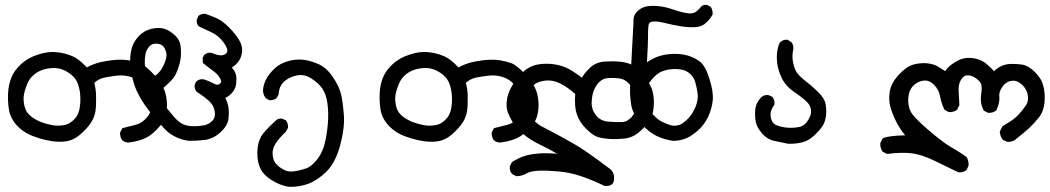

<svg xmlns="http://www.w3.org/2000/svg" viewBox="-20 -465 4237 775"><path d="M495.6 110.4Q492.7 109.9 489.5 109.1Q486.3 108.4 483.6 107.4Q481 106.4 478.5 104.7Q476.1 103 473.6 101.1L473.1 100.6L472.7 100.1Q468.3 93.8 466.3 86.4Q464.4 79.1 464.8 70.8V69.8L465.3 68.8L472.2 55.2L473.6 52.7L476.1 51.8Q503.4 44.9 529.8 38.1Q554.2 31.7 574.2 7.8Q580.6 0 584.5 -8.1Q588.4 -16.1 589.8 -24.7Q591.3 -33.2 589.8 -42Q585.9 -70.8 578.1 -88.6Q570.3 -106.4 553.2 -126Q536.6 -145.5 508.8 -154.3Q481 -163.1 452.1 -159.7Q442.4 -158.7 433.3 -157.2Q424.3 -155.8 416 -154.5Q407.7 -153.3 399.9 -151.4Q380.4 -147.5 360.4 -130.9Q367.2 -105 367.7 -82.5Q368.2 -59.6 367.2 -34.7Q366.7 -25.9 365.5 -17.6Q364.3 -9.3 361.8 -1.2Q359.4 6.8 356 14.6Q345.7 37.6 317.4 65.4Q289.1 94.2 260.3 102.5Q231.9 110.4 194.8 105.5Q176.8 103 157.7 98.4Q138.7 93.8 118.7 86.4Q77.6 72.3 49.8 43Q22 13.7 16.1 -22Q10.7 -56.2 12.7 -90.3Q14.6 -124.5 25.9 -151.9Q37.1 -180.2 64.9 -206.1Q92.8 -231.9 133.3 -244.6Q153.8 -251.5 172.6 -253.9Q191.4 -256.3 208.5 -254.4Q242.7 -251 272 -238.3Q286.1 -232.4 300.8 -220.7Q315.4 -209 330.6 -192.9Q343.8 -200.2 357.4 -205.3Q371.1 -210.4 384.8 -213.9Q394.5 -215.8 404.3 -217.8Q414.1 -219.7 423.8 -220.9Q433.6 -222.2 443.4 -223.1Q472.7 -225.6 498 -221.7Q510.3 -219.7 521.7 -216.8Q533.2 -213.9 543.9 -210Q565.9 -202.1 602.1 -163.6Q613.8 -150.9 622.8 -138.4Q631.8 -126 637.9 -113.8Q644 -101.6 647.5 -89.8Q656.2 -55.2 653.3 -25.9Q650.4 3.4 641.1 21.5Q631.8 39.6 606 64.5Q580.1 89.4 553.2 98.1Q526.9 107.4 496.6 110.4H496.1ZM243.7 39.1Q262.7 33.7 279.1 17.3Q295.4 1 300.3 -22.9Q305.7 -48.3 304.2 -74.7Q303.7 -88.4 301.3 -100.8Q298.8 -113.3 294.9 -125Q287.1 -147.9 268.1 -163.1Q265.1 -165.5 262 -168Q258.8 -170.4 255.4 -172.4Q252 -174.3 248.8 -176.3Q245.6 -178.2 242.2 -179.9Q238.8 -181.6 235.4 -182.9Q231.9 -184.1 228.5 -185.5Q208.5 -192.4 184.1 -189.9Q159.7 -187.5 140.1 -178.2Q130.4 -173.8 122.3 -167.7Q114.3 -161.6 107.4 -154.3Q100.6 -147 94.7 -136.2Q88.9 -125.5 84 -110.8Q74.2 -82 75.2 -62.5Q76.2 -42 82.5 -24.9Q88.9 -8.3 105.5 4.9Q109.4 8.3 114 11.2Q118.7 14.2 123.3 16.8Q127.9 19.5 133.1 22Q138.2 24.4 143.6 26.9Q165.5 35.2 189.9 40Q213.9 44.9 243.7 39.1Z M743.2 103.5Q727.5 101.6 713.1 97.2Q698.7 92.8 685.5 85.9Q658.2 72.3 637.7 47.9Q617.7 24.4 599.1 3.4Q580.6 -18.1 562.7 -44.2Q544.9 -70.3 531.7 -98.1Q517.6 -130.9 510.7 -167.5Q503.9 -203.6 505.9 -234.4Q506.8 -249.5 509.8 -262.5Q512.7 -275.4 517.3 -285.6Q522 -295.9 528.6 -305.2Q535.2 -314.5 543.9 -322.8Q561.5 -339.4 583.3 -346.4Q605 -353.5 628.9 -351.6Q641.6 -350.6 654.1 -344.7Q666.5 -338.9 679.7 -328.1Q692.4 -317.9 700 -305.4Q707.5 -293 709 -278.8Q711.9 -252.9 709.5 -231.4Q708 -220.2 705.3 -209.5Q702.6 -198.7 698.7 -188Q690.9 -166 682.1 -153.3Q672.9 -140.1 649.4 -118.7Q628.4 -99.6 607.4 -85.4Q662.6 -16.6 682.1 6.3Q701.7 29.3 720.7 37.1Q739.3 44.9 762.2 44.4Q768.1 44.4 773.7 44.2Q779.3 43.9 784.4 43.5Q789.6 43 794.4 42.2Q799.3 41.5 804.2 40.5Q813 39.1 820.8 34.9Q828.6 30.8 836.4 23.4Q850.1 10.3 847.2 -11.7Q844.2 -35.6 829.6 -51.3Q814.5 -67.9 773.9 -94.7L773.4 -95.2L772.9 -95.7Q768.6 -100.6 766.8 -107.2Q765.1 -113.8 765.6 -121.6V-122.6L766.1 -123.5L772 -135.3L772.9 -136.7L773.9 -137.7Q787.6 -147.9 804.2 -144.5L804.7 -144Q812.5 -141.6 820.6 -138.2Q828.6 -134.8 836.4 -130.9Q850.1 -123 857.4 -123Q858.4 -123 859.6 -123.3Q860.8 -123.5 862.1 -124Q863.3 -124.5 864.7 -125.2Q866.2 -126 867.4 -127.2Q868.7 -128.4 870.1 -129.9Q872.1 -131.8 872.6 -134Q873 -136.2 872.1 -140.1Q871.1 -144 868.2 -148.9Q859.9 -165 840.3 -178.7Q819.8 -193.8 800.8 -209.5L798.8 -210.9V-213.4L797.9 -229V-231L798.3 -232.4L804.2 -243.2L805.2 -244.1L806.2 -244.6Q817.9 -254.4 833 -252H833.5L834.5 -251.5Q856 -242.2 870.6 -241.7Q884.3 -241.2 893.1 -249.5Q900.4 -257.3 896 -270Q890.1 -285.2 874.5 -303.7Q858.4 -322.3 835 -334Q810.1 -346.2 783.7 -357.9L782.7 -358.4L781.7 -359.4Q772 -370.1 774.4 -385.7V-386.2L774.9 -387.2L780.8 -399.9L781.2 -401.4L782.7 -402.3Q794.4 -410.2 809.1 -409.2H809.6L810.5 -408.7Q833 -400.9 855.5 -391.1Q867.2 -385.7 879.4 -376.5Q891.6 -367.2 905.3 -353.5Q911.6 -347.2 917.5 -340.6Q923.3 -334 928.2 -327.6Q933.1 -321.3 937.5 -315.2Q941.9 -309.1 945.3 -303.2Q952.6 -291 955.6 -278.8Q958.5 -266.6 957 -253.9Q953.6 -230 940.4 -213.9Q930.2 -201.2 916 -192.9Q930.7 -174.3 933.1 -160.2Q935.5 -144.5 933.1 -125Q930.2 -105 914.6 -87.9Q902.3 -74.7 889.2 -70.3Q894 -60.5 897.2 -51.8Q900.4 -43 901.9 -33.2Q905.3 -10.7 901.9 16.1Q897.9 43.9 869.1 69.8Q840.3 95.2 808.1 99.6Q776.9 103.5 744.1 103.5H743.7ZM602.5 -156.2Q615.2 -164.6 625 -176.8Q629.9 -182.6 633.8 -189.2Q637.7 -195.8 641.1 -203.1Q642.6 -206.1 643.8 -209Q645 -211.9 646 -215.1Q647 -218.3 647.9 -221.2Q648.9 -224.1 649.9 -227.3Q650.9 -230.5 651.4 -233.9Q654.8 -248.5 645.5 -268.1Q636.7 -286.6 615.7 -288.6Q604.5 -289.6 596.4 -286.9Q588.4 -284.2 582.5 -277.3Q576.2 -270 572.3 -262Q568.4 -253.9 566.9 -245.1Q563.5 -226.1 564.5 -206.1Q564.9 -195.8 566.4 -186.3Q567.9 -176.8 570.8 -167.5Q574.7 -153.3 581.1 -138.2L601.6 -155.8L602.1 -156.2Z M1146.5 289.1Q1140.1 288.1 1133.8 286.6Q1127.4 285.2 1121.3 283.2Q1115.2 281.2 1109.1 278.8Q1103 276.4 1097.7 273.9Q1092.8 271.5 1088.6 269Q1084.5 266.6 1080.1 264.2Q1075.7 261.7 1071.8 259Q1067.9 256.3 1064 253.4Q1060.1 250.5 1056.2 247.1Q1037.1 231 1029.3 210.9Q1025.4 201.7 1022.9 191.9Q1020.5 182.1 1019.5 172.4Q1017.6 153.3 1020 131.3Q1022.5 108.9 1032.7 88.4Q1043 67.9 1090.3 24.4Q1101.6 11.2 1118.2 13.7H1118.7L1119.6 14.2L1132.3 20L1133.8 20.5L1134.8 22Q1143.6 34.2 1142.6 50.3V51.8L1141.6 52.7L1133.8 66.4V67.4L1132.8 67.9Q1106.9 91.8 1092.3 114.7Q1078.1 137.2 1080.6 160.2Q1081.5 171.9 1085 180.9Q1088.4 189.9 1094.2 196.3Q1106.4 210 1125.5 220.2Q1143.6 230.5 1169.4 226.1Q1183.1 224.1 1195.3 220.9Q1207.5 217.8 1218.3 213.9Q1238.8 206.1 1262.7 175.3Q1274.4 159.7 1282.7 138.7Q1291 117.7 1295.9 90.8Q1305.7 36.6 1304.7 -8.3Q1303.7 -52.7 1293.9 -81.5Q1284.2 -109.9 1261.2 -129.9Q1249.5 -140.1 1238.8 -147Q1228 -153.8 1218.8 -157.7Q1212.4 -160.2 1205.6 -161.1Q1198.7 -162.1 1190.9 -161.9Q1183.1 -161.6 1174.8 -159.7Q1162.6 -157.2 1150.9 -151.6Q1139.2 -146 1128.9 -137.7Q1122.1 -131.8 1116.9 -124.5Q1111.8 -117.2 1108.6 -107.4Q1105.5 -97.7 1104.5 -85.4V-84L1104 -83L1097.2 -70.3L1096.7 -69.3L1095.7 -68.8Q1085 -59.6 1068.8 -60.5H1067.9L1066.4 -61L1053.7 -67.9L1052.7 -68.8L1052.2 -69.8Q1038.6 -86.4 1042.5 -109.9Q1046.4 -131.8 1057.1 -150.4Q1062.5 -159.7 1070.3 -169.2Q1078.1 -178.7 1088.4 -188.5Q1109.4 -208.5 1143.1 -218.3Q1176.3 -227.5 1206.5 -223.6Q1221.2 -221.7 1236.3 -217Q1251.5 -212.4 1267.1 -205.6Q1277.8 -200.7 1287.8 -193.1Q1297.9 -185.5 1306.9 -175.5Q1315.9 -165.5 1324.2 -153.3Q1349.1 -115.7 1356.4 -85.9Q1363.3 -56.6 1367.7 -4.4Q1370.1 22 1366.5 53.2Q1362.8 84.5 1353.5 120.1Q1343.8 156.2 1329.6 183.3Q1315.4 210.4 1296.4 229Q1258.8 264.6 1223.1 277.3Q1205.1 283.7 1186.3 286.6Q1167.5 289.6 1147.5 289.1H1147Z M1995.6 110.4Q1992.7 109.9 1989.5 109.1Q1986.3 108.4 1983.6 107.4Q1981 106.4 1978.5 104.7Q1976.1 103 1973.6 101.1L1973.1 100.6L1972.7 100.1Q1968.3 93.8 1966.3 86.4Q1964.4 79.1 1964.8 70.8V69.8L1965.3 68.8L1972.2 55.2L1973.6 52.7L1976.1 51.8Q2003.4 44.9 2029.8 38.1Q2054.2 31.7 2074.2 7.8Q2080.6 0 2084.5 -8.1Q2088.4 -16.1 2089.8 -24.7Q2091.3 -33.2 2089.8 -42Q2085.9 -70.8 2078.1 -88.6Q2070.3 -106.4 2053.2 -126Q2036.6 -145.5 2008.8 -154.3Q1981 -163.1 1952.1 -159.7Q1942.4 -158.7 1933.3 -157.2Q1924.3 -155.8 1916 -154.5Q1907.7 -153.3 1899.9 -151.4Q1880.4 -147.5 1860.4 -130.9Q1867.2 -105 1867.7 -82.5Q1868.2 -59.6 1867.2 -34.7Q1866.7 -25.9 1865.5 -17.6Q1864.3 -9.3 1861.8 -1.2Q1859.4 6.8 1856 14.6Q1845.7 37.6 1817.4 65.4Q1789.1 94.2 1760.3 102.5Q1731.9 110.4 1694.8 105.5Q1676.8 103 1657.7 98.4Q1638.7 93.8 1618.7 86.4Q1577.6 72.3 1549.8 43Q1522 13.7 1516.1 -22Q1510.7 -56.2 1512.7 -90.3Q1514.6 -124.5 1525.9 -151.9Q1537.1 -180.2 1564.9 -206.1Q1592.8 -231.9 1633.3 -244.6Q1653.8 -251.5 1672.6 -253.9Q1691.4 -256.3 1708.5 -254.4Q1742.7 -251 1772 -238.3Q1786.1 -232.4 1800.8 -220.7Q1815.4 -209 1830.6 -192.9Q1843.8 -200.2 1857.4 -205.3Q1871.1 -210.4 1884.8 -213.9Q1894.5 -215.8 1904.3 -217.8Q1914.1 -219.7 1923.8 -220.9Q1933.6 -222.2 1943.4 -223.1Q1972.7 -225.6 1998 -221.7Q2010.3 -219.7 2021.7 -216.8Q2033.2 -213.9 2043.9 -210Q2065.9 -202.1 2102.1 -163.6Q2113.8 -150.9 2122.8 -138.4Q2131.8 -126 2137.9 -113.8Q2144 -101.6 2147.5 -89.8Q2156.2 -55.2 2153.3 -25.9Q2150.4 3.4 2141.1 21.5Q2131.8 39.6 2106 64.5Q2080.1 89.4 2053.2 98.1Q2026.9 107.4 1996.6 110.4H1996.1ZM1743.7 39.1Q1762.7 33.7 1779.1 17.3Q1795.4 1 1800.3 -22.9Q1805.7 -48.3 1804.2 -74.7Q1803.7 -88.4 1801.3 -100.8Q1798.8 -113.3 1794.9 -125Q1787.1 -147.9 1768.1 -163.1Q1765.1 -165.5 1762 -168Q1758.8 -170.4 1755.4 -172.4Q1752 -174.3 1748.8 -176.3Q1745.6 -178.2 1742.2 -179.9Q1738.8 -181.6 1735.4 -182.9Q1731.9 -184.1 1728.5 -185.5Q1708.5 -192.4 1684.1 -189.9Q1659.7 -187.5 1640.1 -178.2Q1630.4 -173.8 1622.3 -167.7Q1614.3 -161.6 1607.4 -154.3Q1600.6 -147 1594.7 -136.2Q1588.9 -125.5 1584 -110.8Q1574.2 -82 1575.2 -62.5Q1576.2 -42 1582.5 -24.9Q1588.9 -8.3 1605.5 4.9Q1609.4 8.3 1614 11.2Q1618.7 14.2 1623.3 16.8Q1627.9 19.5 1633.1 22Q1638.2 24.4 1643.6 26.9Q1665.5 35.2 1689.9 40Q1713.9 44.9 1743.7 39.1Z M2418.5 284.7Q2374.5 263.2 2328.1 247.1Q2305.2 239.3 2281.7 234.1Q2258.3 229 2234.9 227.1Q2187.5 222.7 2154.3 224.1Q2121.6 225.6 2105.5 234.9Q2086.4 246.1 2065.4 246.1H2064L2063 245.6H2062.5L2047.9 237.8L2046.9 237.3L2046.4 236.3Q2035.6 224.6 2038.1 206.5V205.1L2038.6 204.6L2045.4 190.9L2046.4 189.5L2047.9 188.5Q2049.8 187 2051.8 185.8Q2053.7 184.6 2055.7 183.6Q2057.6 182.6 2059.8 181.4Q2062 180.2 2064 179.2Q2065.9 178.2 2068.1 177.2Q2070.3 176.3 2072.3 175Q2074.2 173.8 2076.4 172.9Q2078.6 171.9 2080.6 171.1Q2082.5 170.4 2084.7 169.4Q2086.9 168.5 2088.9 167.5Q2096.7 164.6 2106 162.1Q2115.2 159.7 2126.5 157.7Q2137.7 155.8 2150.9 154.8Q2182.1 151.9 2229 155.8Q2197.3 136.7 2165 121.6Q2143.1 111.3 2124.5 99.6Q2106 87.9 2090.8 74.7Q2061 48.8 2048.3 26.4Q2035.6 4.4 2029.3 -13.2Q2022.5 -31.7 2025.9 -60.1Q2029.3 -87.9 2046.4 -117.7Q2062.5 -147 2088.4 -171.9Q2114.3 -196.8 2145.5 -203.6Q2176.3 -210 2209 -206.5Q2225.6 -204.6 2240.2 -200.7Q2254.9 -196.8 2267.6 -190.9Q2291.5 -179.7 2328.6 -151.4Q2340.8 -171.4 2360.8 -190.9Q2372.6 -202.1 2387 -208.5Q2401.4 -214.8 2418.5 -216.3Q2451.2 -218.8 2478.5 -216.3Q2506.3 -213.9 2523.9 -206.5Q2532.7 -202.6 2543.2 -194.3Q2553.7 -186 2565.9 -172.9Q2568.8 -169.9 2571.5 -166.7Q2574.2 -163.6 2576.9 -160.4Q2579.6 -157.2 2582 -154.3Q2584.5 -151.4 2586.7 -148.4Q2588.9 -145.5 2590.8 -142.8Q2592.8 -140.1 2594.7 -137.5Q2596.7 -134.8 2598.1 -132.1Q2599.6 -129.4 2601.1 -127Q2604 -121.6 2606.7 -116.2Q2609.4 -110.8 2611.3 -105.2Q2613.3 -99.6 2614.7 -93.8Q2616.2 -87.9 2617.2 -81.5Q2621.1 -56.6 2618.2 -29.8Q2615.2 -2 2606 15.9Q2596.7 33.7 2566.9 62Q2536.6 90.8 2500.5 94.2Q2465.8 97.7 2438.5 95.7Q2429.2 95.2 2421.1 94Q2413.1 92.8 2406 91.3Q2398.9 89.8 2392.6 87.9Q2382.8 85 2371.6 76.9Q2360.4 68.8 2346.7 55.7Q2319.3 28.8 2308.6 -2.9Q2297.9 -33.7 2301.8 -85.4Q2273.4 -111.8 2241.2 -127.9Q2208 -144.5 2174.3 -138.7Q2157.2 -135.7 2145.8 -129.6Q2134.3 -123.5 2127.4 -114.3Q2122.6 -107.4 2117.9 -100.8Q2113.3 -94.2 2109.4 -87.9Q2105.5 -81.5 2102.1 -75.7Q2092.8 -59.6 2095.5 -38.3Q2098.1 -17.1 2121.1 7.3Q2144.5 32.2 2161.6 42.5Q2179.7 52.2 2213.4 69.8Q2247.1 87.4 2293.5 113.8Q2340.3 139.6 2444.8 218.8L2445.3 219.2L2445.8 219.7Q2461.4 236.3 2458.5 261.2Q2457 275.4 2446.8 281.2Q2436.5 287.1 2419.9 285.2H2418.9ZM2513.7 20.5Q2533.7 8.8 2543.9 -15.4Q2554.2 -39.6 2549.3 -64.9Q2546.9 -77.6 2543.2 -88.1Q2539.6 -98.6 2535.2 -106.4Q2525.9 -122.1 2510.7 -134.8Q2503.9 -140.6 2495.4 -144.3Q2486.8 -147.9 2476.6 -148.9Q2455.1 -151.4 2434.1 -149.9Q2414.6 -148.4 2400.4 -135.3Q2393.1 -128.4 2387.5 -119.9Q2381.8 -111.3 2377.4 -101.1Q2369.1 -80.6 2368.2 -51.8Q2367.2 -23.4 2385.7 0.5Q2404.3 23.4 2434.6 25.9Q2466.8 28.3 2486.8 27.8Q2504.9 27.3 2513.2 21V20.5Z M2696.3 103.5Q2662.6 98.6 2631.8 84.5Q2601.1 70.3 2567.9 34.2Q2534.7 -2.4 2527.8 -41.5Q2524.9 -60.5 2523.7 -78.6Q2522.5 -96.7 2523.4 -113.8Q2525.4 -147 2528.8 -221.2Q2532.2 -295.4 2534.7 -331.1Q2537.1 -366.2 2537.1 -384.3Q2537.1 -404.8 2552.7 -419.4Q2567.4 -433.1 2583.5 -437.5Q2599.1 -442.4 2629.9 -440.9Q2660.2 -439.5 2699.7 -425.8Q2737.8 -413.1 2758.8 -411.1Q2778.3 -409.2 2790.5 -418.5Q2803.2 -428.7 2808.1 -436Q2815.4 -446.3 2832.5 -445.3H2833.5L2835 -444.8L2847.7 -438L2848.6 -437L2849.6 -436Q2857.4 -424.3 2856.4 -407.7V-406.7L2856 -405.8Q2854 -401.9 2851.6 -398.2Q2849.1 -394.5 2846.2 -390.6Q2843.3 -386.7 2839.8 -382.8Q2836.4 -378.9 2832 -375Q2823.7 -366.2 2812.5 -361.3Q2801.3 -356.4 2787.6 -355.5Q2774.4 -354.5 2759.5 -355.5Q2744.6 -356.4 2728 -358.9Q2695.3 -364.3 2664.1 -372.1Q2648.9 -376 2637 -377.4Q2625 -378.9 2615.7 -377.9Q2600.6 -376.5 2598.6 -366.7Q2597.7 -362.3 2596.9 -355.7Q2596.2 -349.1 2595.9 -340.6Q2595.7 -332 2595.7 -321.8Q2595.7 -318.4 2595.7 -314.5Q2595.7 -310.5 2595.5 -306.2Q2595.2 -301.8 2595.2 -296.6Q2595.2 -291.5 2595 -285.6Q2594.7 -279.8 2594.5 -273.7Q2594.2 -267.6 2593.8 -260.5Q2593.3 -253.4 2593 -246.1Q2592.8 -238.8 2592.3 -230.7Q2591.8 -222.7 2591.3 -213.9Q2617.7 -231.4 2643.6 -239.3Q2658.7 -243.7 2674.1 -245.8Q2689.5 -248 2705.1 -247.6Q2736.3 -247.1 2760.3 -239.5Q2784.2 -231.9 2805.2 -216.3Q2827.1 -199.7 2843.8 -146.5Q2860.4 -93.3 2856.9 -59.6Q2853.5 -25.9 2838.4 6.3Q2830.6 22.5 2820.3 36.4Q2810.1 50.3 2797.4 61.5Q2792.5 65.9 2787.4 69.8Q2782.2 73.7 2777.3 77.4Q2772.5 81.1 2767.6 84Q2762.7 86.9 2757.8 89.4Q2752.9 91.8 2748.5 93.8Q2724.6 103.5 2697.3 103.5H2696.8ZM2729 36.6Q2749 24.4 2765.1 4.9Q2772.9 -4.9 2779.1 -16.1Q2785.2 -27.3 2790 -40.5Q2798.8 -65.9 2795.9 -86.9Q2793 -109.4 2787.1 -130.9Q2781.7 -151.4 2767.3 -165.3Q2752.9 -179.2 2734.9 -183.1Q2716.3 -187.5 2694.3 -186Q2687 -185.5 2679.7 -184.3Q2672.4 -183.1 2665.5 -181.2Q2658.7 -179.2 2651.9 -176.8Q2647.9 -175.3 2644.3 -173.1Q2640.6 -170.9 2636.7 -168.2Q2632.8 -165.5 2628.9 -162.4Q2625 -159.2 2621.3 -155.5Q2617.7 -151.9 2613.8 -147.5Q2604.5 -136.7 2598.1 -127.7Q2591.8 -118.7 2588.9 -111.8Q2583 -98.6 2584.5 -82Q2585.9 -64.5 2589.4 -45.4Q2592.3 -28.3 2612.8 -5.9Q2633.3 16.6 2648.4 24.4Q2655.8 28.8 2665.3 32.5Q2674.8 36.1 2686 40Q2706.5 46.4 2729 36.6Z M3160.6 115.2Q3133.8 109.4 3106.9 104Q3102.1 103 3097.4 101.6Q3092.8 100.1 3088.4 98.1Q3084 96.2 3079.8 93.8Q3075.7 91.3 3071.8 88.4Q3067.9 85.4 3064.2 82Q3060.5 78.6 3057.1 74.7Q3036.6 51.8 3031.2 29.3Q3026.4 7.3 3028.3 -20Q3030.3 -48.3 3051.3 -71.3H3051.8V-71.8Q3064.5 -83.5 3082 -81.1H3082.5L3083.5 -80.6L3096.2 -74.7L3097.7 -74.2L3098.1 -72.8Q3107.4 -61.5 3106.4 -45.4V-43.9L3105.5 -42.5Q3090.8 -21.5 3090.3 -4.2Q3089.8 13.2 3097.7 26.4Q3105.5 39.1 3125.5 44.4Q3147.5 50.8 3171.4 50.8Q3183.6 50.8 3193.4 49.6Q3203.1 48.3 3210.9 46.4Q3215.3 44.9 3219.7 42.5Q3224.1 40 3227.8 37.1Q3231.4 34.2 3234.9 29.8Q3244.6 17.6 3250.5 3.4Q3255.9 -10.3 3252.4 -27.3Q3251 -35.2 3245.6 -43.2Q3240.2 -51.3 3231 -59.6Q3224.6 -64.9 3217 -71Q3209.5 -77.1 3200.9 -83.3Q3192.4 -89.4 3183.1 -95.7Q3153.8 -116.2 3138.7 -143.6Q3134.3 -152.8 3130.4 -161.6Q3126.5 -170.4 3123.8 -179.4Q3121.1 -188.5 3119.1 -197.3Q3114.3 -223.1 3116.2 -248.5Q3118.2 -273.9 3127.4 -292.5L3127.9 -293.5L3128.9 -293.9Q3140.1 -305.7 3157.7 -304.7H3159.2L3160.2 -303.7L3172.9 -295.9L3173.8 -295.4L3174.3 -294.9Q3185.1 -281.7 3181.6 -263.7Q3176.8 -241.2 3180.2 -219.2Q3183.6 -197.3 3191.9 -179.7Q3200.2 -163.1 3227.5 -141.1Q3256.8 -118.7 3281.7 -94.2Q3308.1 -68.4 3312.5 -44.9Q3316.4 -22.9 3314.5 -2Q3313.5 8.8 3311 18.1Q3308.6 27.3 3304.7 35.6Q3296.9 52.2 3272 76.7Q3247.1 102.1 3219.2 109.4Q3191.9 116.2 3162.1 115.2H3161.6Z M3847.2 230Q3798.3 206.5 3749.5 182.6Q3701.2 159.2 3660.6 153.8Q3640.6 151.4 3616 151.9Q3591.3 152.3 3562.5 156.2H3560.5L3558.6 155.8L3543.9 147.9L3543 147L3542 146Q3532.2 131.3 3533.2 113.8V112.8L3533.7 111.8L3541.5 96.2L3542.5 94.7L3543.9 93.8Q3561 83 3633.8 81.1Q3622.1 67.9 3614.3 55.2Q3603 38.1 3592.8 16.6Q3582.5 -4.9 3574.2 -32.2Q3566.4 -60.1 3571.3 -94.7Q3576.7 -129.4 3607.7 -163.1Q3638.7 -196.8 3667.5 -204.6Q3695.8 -211.9 3722.2 -209.5Q3749 -207 3767.6 -195.3Q3782.2 -186.5 3795.4 -177.7Q3803.2 -190.9 3817.9 -202.1Q3835 -215.8 3856.4 -225.1Q3878.9 -234.4 3909.7 -230Q3919.4 -228.5 3928.7 -225.3Q3938 -222.2 3946.3 -217.8Q3954.6 -213.4 3961.9 -207Q3979.5 -192.4 3992.2 -177.7Q3996.6 -182.1 4001.2 -185.8Q4005.9 -189.5 4011 -192.6Q4016.1 -195.8 4021.5 -198.2Q4040.5 -207 4063.5 -207Q4068.8 -207 4074.2 -206.8Q4079.6 -206.5 4085.2 -206.3Q4090.8 -206.1 4096.2 -205.3Q4101.6 -204.6 4106.9 -204.1Q4129.9 -200.7 4155.8 -175.8Q4168.9 -163.1 4177.7 -149.7Q4186.5 -136.2 4190.4 -121.1Q4199.2 -92.3 4196.3 -54.2Q4195.3 -41.5 4192.4 -30Q4189.5 -18.6 4184.6 -8.5Q4179.7 1.5 4172.9 9.8Q4153.8 33.2 4135.3 50.8Q4129.4 56.2 4121.6 63Q4113.8 69.8 4105 77.1Q4096.2 84.5 4085.9 92.3Q4069.3 109.4 4045.4 107.4H4043.9L4043 106.9L4028.3 99.1L4027.3 98.1L4026.4 97.2Q4022.5 91.8 4019.8 85Q4017.1 78.1 4015.6 70.3V69.3V67.9Q4019 56.2 4026.4 45.4L4027.3 44.4L4027.8 43.9Q4044.9 33.2 4062 22.5Q4067.4 19 4072.5 14.9Q4077.6 10.7 4082.5 6.3Q4087.4 2 4092.3 -3.4Q4106.9 -19.5 4120.1 -38.1Q4132.3 -55.2 4128.9 -79.6Q4125.5 -104.5 4105 -123.5Q4085 -142.1 4063 -138.7Q4051.8 -137.2 4042.5 -131.1Q4033.2 -125 4025.9 -114.3Q4011.2 -93.3 4013.7 -75.2Q4016.6 -52.7 4002.4 -21L4002 -19.5L4001 -19Q3996.6 -15.6 3991.7 -13.4Q3986.8 -11.2 3981.2 -10.3Q3975.6 -9.3 3969.2 -9.8H3968.3L3966.8 -10.3L3952.1 -18.1L3950.7 -19L3949.7 -21Q3935.5 -49.8 3939.9 -80.6Q3944.3 -108.4 3941.4 -122.1Q3939 -134.3 3921.4 -147.5Q3903.3 -161.1 3885.7 -161.1Q3869.6 -161.1 3858.9 -143.1Q3847.7 -123.5 3849.6 -96.7Q3851.6 -67.9 3852.5 -42V-40.5L3852.1 -39.6L3844.2 -23.9L3843.8 -22.5L3842.8 -22Q3839.4 -19 3835.7 -17.3Q3832 -15.6 3828.1 -14.4Q3824.2 -13.2 3820.1 -12.7Q3815.9 -12.2 3811 -12.7H3810.1L3808.6 -13.2L3793.9 -21L3792.5 -22L3791.5 -23.9Q3779.3 -48.8 3774.4 -77.1Q3770 -102.5 3750 -123Q3731.4 -142.1 3708.5 -139.6Q3685.1 -137.2 3667 -119.6Q3649.4 -102.5 3646.5 -72.3Q3643.6 -41 3654.8 -17.1Q3666 7.3 3726.1 58.6Q3786.6 110.4 3817.9 128.4Q3823.2 131.3 3828.6 134.5Q3834 137.7 3839.1 140.9Q3844.2 144 3849.4 147.2Q3854.5 150.4 3859.9 153.8Q3865.2 157.2 3870.4 160.9Q3875.5 164.6 3880.4 168L3881.3 168.5L3881.8 169.4Q3890.6 183.1 3889.6 202.6V203.6L3889.2 204.6L3882.3 219.2L3881.8 220.7L3880.9 221.2Q3874.5 226.6 3866.5 228.8Q3858.4 231 3849.1 230.5H3848.1Z"/></svg>

Font: NaikaiFont
Style: SemiBold
Weight: 600
Version: Version 1.89